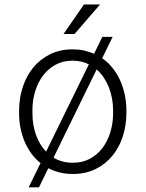

<svg xmlns="http://www.w3.org/2000/svg" viewBox="-20 -755 640 844"><path d="M64 -272Q64.5 -325.7 80.6 -374Q96.7 -422.4 126.7 -458.7Q156.7 -495.1 200.4 -516.6Q244.1 -538.1 299.3 -538.1Q325.7 -538.1 349.1 -533Q372.6 -527.8 393.6 -518.6L429.7 -592.8H475.1L429.2 -499Q454.6 -481.4 474.4 -456.8Q494.1 -432.1 507.6 -402.8Q521 -373.5 528.1 -340.3Q535.2 -307.1 535.6 -272V-255.9Q535.2 -202.1 519.3 -153.8Q503.4 -105.5 473.1 -69.1Q442.9 -32.7 399.4 -11.5Q356 9.8 300.3 9.8Q269.5 9.8 242.7 3.2Q215.8 -3.4 192.4 -15.6L151.4 68.4H106L158.2 -38.1Q135.3 -56.2 117.9 -80.1Q100.6 -104 88.6 -131.8Q76.7 -159.7 70.3 -191.2Q64 -222.7 64 -255.9ZM477.1 -272Q477.1 -297.9 472.2 -323.2Q467.3 -348.6 458.3 -371.6Q449.2 -394.5 435.8 -414.6Q422.4 -434.6 404.8 -449.7L215.3 -62Q252 -39.6 300.3 -39.6Q343.3 -39.6 376.2 -57.6Q409.2 -75.7 431.4 -105.7Q453.6 -135.7 465.3 -174.8Q477.1 -213.9 477.1 -255.9ZM122.6 -255.9Q122.6 -207 137.9 -163.1Q153.3 -119.1 182.6 -88.4L370.6 -472.2Q355 -480 337.2 -484.1Q319.3 -488.3 299.3 -488.3Q256.3 -488.3 223.4 -470Q190.4 -451.7 168.2 -421.6Q146 -391.6 134.3 -352.5Q122.6 -313.5 122.6 -272ZM349.1 -735.4H419.9L307.6 -605.5H259.3Z"/></svg>

Font: Roboto Mono Light
Style: Regular
Weight: 300
Designer: Google
Version: Version 2.000985; 2015; ttfautohint (v1.3)